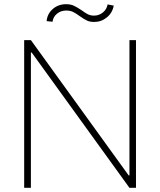

<svg xmlns="http://www.w3.org/2000/svg" viewBox="-20 -899 768 919"><path d="M630.9 0H599.6L131.8 -647.5H127.9V0H95.7V-707H127.9L595.7 -59.6H599.6V-707H630.9ZM295.9 -878.9Q317.9 -878.9 333.3 -871.8Q348.6 -864.7 371.1 -849.6Q387.2 -837.4 400.4 -830.8Q413.6 -824.2 429.7 -824.2Q453.6 -824.2 472.2 -839.1Q490.7 -854 495.1 -877.9L524.4 -872.1Q518.1 -837.4 491.5 -815.7Q464.8 -793.9 430.7 -793.9Q410.6 -793.9 396.5 -800.5Q382.3 -807.1 362.3 -821.3Q343.8 -835 329.8 -841.8Q315.9 -848.6 296.9 -848.6Q271.5 -848.6 252.9 -833.5Q234.4 -818.4 231.4 -794.9L203.1 -797.9Q206.5 -833.5 232.9 -856.2Q259.3 -878.9 295.9 -878.9Z"/></svg>

Font: Pretendard Std Thin
Style: Regular
Weight: 100
Designer: Base glyphs from Inter by Rasmus Andersson; Hangeul glyphs from Noto Sans CJK(Source Han Sans) by Jang Soo-young and Kan
Foundry: Kil Hyung-jin
Version: Version 1.309